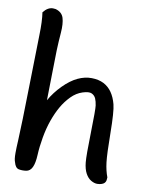

<svg xmlns="http://www.w3.org/2000/svg" viewBox="-85 -826 687 885"><g transform="rotate(10 258.0 -383.5)"><path d="M136.7 -342.3Q158.7 -381.3 191.9 -414.8Q225.1 -448.2 257.8 -463.6Q290.5 -479 323 -478.5Q355.5 -478 378.9 -466.1Q402.3 -454.1 418 -431.6Q433.6 -409.2 441.9 -377Q450.2 -344.7 451.2 -245.1Q452.1 -145.5 456.8 -107.7Q461.4 -69.8 472.7 -40.5Q472.7 -24.9 468.3 -18.1Q462.4 -7.3 442.9 -3.9Q437 -2.9 431.6 -2.9Q418 -2.9 402.6 -11.7Q387.2 -20.5 376.5 -40Q365.7 -59.6 362.5 -91.1Q359.4 -122.6 362.1 -230.5Q364.7 -338.4 362.1 -357.2Q359.4 -376 353.8 -389.2Q348.1 -402.3 334.7 -408.9Q321.3 -415.5 292.2 -406.2Q263.2 -397 239.7 -373Q216.3 -349.1 199.5 -319.8Q182.6 -290.5 168.9 -252.2Q155.3 -213.9 147.5 -169.2Q139.6 -124.5 137.9 -86.4Q136.2 -48.3 126.7 -28.3Q117.2 -8.3 98.9 -5.6Q80.6 -2.9 64.5 -6.1Q48.3 -9.3 41.5 -35.2Q36.1 -47.9 36.1 -76.7Q36.1 -101.6 38.1 -135.7Q42 -213.9 45.2 -389.9Q48.3 -565.9 50.3 -631.8Q52.2 -697.8 45.9 -737.8Q66.4 -764.2 90.8 -764.2Q96.2 -764.2 103 -763.2Q133.3 -754.9 141.4 -728.8Q149.4 -702.6 146 -660.2Q142.6 -617.7 141.1 -576.2Q139.6 -534.7 138.9 -463.9Q138.2 -393.1 136.7 -342.3Z"/></g></svg>

Font: Myanmar Kalay
Style: Regular
Weight: 400
Designer: Khon Soe Zaw Thu
Foundry: PaOh Unicode khonsoezawthu@gmail.com and @hotmail.com
Version: Version 1.20 December 6, 2016